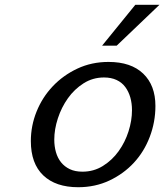

<svg xmlns="http://www.w3.org/2000/svg" viewBox="-20 -771 687 803"><path d="M109 -181Q109 -245 133 -304.5Q157 -364 200.5 -410Q244 -456 303.5 -484Q363 -512 434 -512Q528 -512 579 -463Q630 -414 630 -328Q630 -261 606.5 -199Q583 -137 540 -90.5Q497 -44 437.5 -16Q378 12 307 12Q213 12 161 -37.5Q109 -87 109 -181ZM207 -187Q207 -159 214 -134.5Q221 -110 235.5 -92Q250 -74 272 -63.5Q294 -53 325 -53Q372 -53 410.5 -77Q449 -101 476 -138.5Q503 -176 517.5 -221.5Q532 -267 532 -310Q532 -339 525 -363.5Q518 -388 504 -407Q490 -426 467.5 -436.5Q445 -447 415 -447Q368 -447 329.5 -422.5Q291 -398 264 -360Q237 -322 222 -276Q207 -230 207 -187ZM468 -580H407L546 -751H647Z"/></svg>

Font: Perun
Style: Italic
Weight: 400
Italic angle: -12°
Foundry: Copyright (c) Stefan Peev, Context Ltd, 2016
Version: Version 1.027